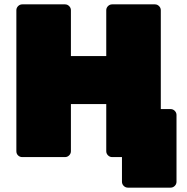

<svg xmlns="http://www.w3.org/2000/svg" viewBox="-20 -720 859 880"><path d="M566 140Q555 140 547 132Q539 124 539 113V0H517L467 -220H762Q773 -220 781 -212Q789 -204 789 -193V113Q789 124 781 132Q773 140 762 140ZM82 0Q71 0 63 -7.5Q55 -15 55 -27V-673Q55 -684 63 -692Q71 -700 82 -700H278Q289 -700 297 -692Q305 -684 305 -673V-463H467V-673Q467 -684 475 -692Q483 -700 494 -700H690Q701 -700 709 -692Q717 -684 717 -673V-27Q717 -16 709 -8Q701 0 690 0H494Q483 0 475 -8Q467 -16 467 -27V-243H305V-27Q305 -16 297 -8Q289 0 278 0Z"/></svg>

Font: Rubik Light Black
Style: Regular
Weight: 900
Version: Version 2.104